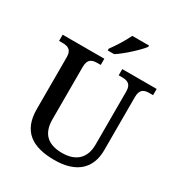

<svg xmlns="http://www.w3.org/2000/svg" viewBox="-214 -1077 1155 1233"><g transform="rotate(30 363.5 -460.5)"><path d="M316 -784V-771H364C420 -807 505 -886 530 -921V-931H406C385 -886 345 -822 316 -784ZM370 10C535 10 617 -71 617 -205V-599C617 -660 649 -668 689 -668H712V-714H457V-668H480C518 -668 551 -660 551 -603V-207C551 -112 497 -54 391 -54C296 -54 230 -95 230 -210V-599C230 -660 262 -668 302 -668H324V-714H15V-668H38C77 -668 110 -660 110 -603V-217C110 -53 207 10 370 10Z"/></g></svg>

Font: Noto Naskh Arabic UI Medium
Style: Regular
Weight: 500
Designer: Monotype Design Team, David Williams, Mohamad Dakak and Nizar Qandah
Foundry: Monotype Imaging Inc.
Version: Version 2.014